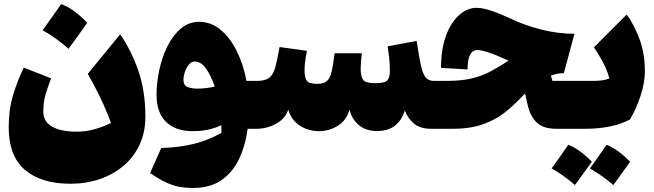

<svg xmlns="http://www.w3.org/2000/svg" viewBox="-20 -642 3258 957"><path d="M533.2 -29.3Q508.8 -95.2 479.7 -155.8Q450.7 -216.3 417.5 -273.9L579.1 -471.2Q634.3 -391.1 669.4 -290Q704.6 -189 704.6 -59.6Q704.6 17.6 675.8 79.3Q647 141.1 595.5 184.6Q543.9 228 476.3 251Q408.7 273.9 331.1 273.9Q186 273.9 104.7 205.1Q23.4 136.2 23.4 -7.8Q23.4 -97.2 45.4 -168.9Q67.4 -240.7 98.6 -305.2L234.9 -251.5Q219.7 -213.9 207.8 -173.6Q195.8 -133.3 195.8 -88.4Q195.8 -47.9 219.7 -25.6Q243.7 -3.4 281 5.4Q318.4 14.2 358.4 14.2Q410.2 14.2 453.1 1.7Q496.1 -10.7 533.2 -29.3ZM284.7 -621.6Q322.3 -607.9 355 -582.5Q387.7 -557.1 415 -528.3Q392.6 -496.6 369.4 -464.4Q346.2 -432.1 321.8 -398.9Q293.5 -423.8 261.7 -447Q230 -470.2 192.4 -491.2Q240.7 -558.1 284.7 -621.6Z M973.1 -533.2Q1031.7 -533.2 1079.3 -493.7Q1127 -454.1 1160.2 -387.2Q1193.4 -320.3 1208.5 -238.8H1260.7V0H1214.4Q1203.1 84 1171.4 150.6Q1139.6 217.3 1083.5 256.1Q1027.3 294.9 941.9 294.9Q905.3 294.9 873.5 289.1Q841.8 283.2 807.4 267.1Q772.9 251 728 220.7L783.7 95.7Q878.9 92.8 949.7 74.2Q1020.5 55.7 1083.5 20.5Q1083.5 11.2 1083.5 1.7Q1083.5 -7.8 1083 -18.1Q1056.2 -4.4 1020 3.7Q983.9 11.7 939 11.7Q855 11.7 807.6 -34.4Q760.3 -80.6 760.3 -169.4Q760.3 -228 773.7 -291.7Q787.1 -355.5 814 -410.2Q840.8 -464.8 880.6 -499Q920.4 -533.2 973.1 -533.2ZM950.7 -335.4Q934.1 -335.4 921.4 -320.1Q908.7 -304.7 901.6 -283.2Q894.5 -261.7 894.5 -243.7Q894.5 -216.3 915 -208.3Q935.5 -200.2 963.9 -200.2Q985.8 -200.2 1008.8 -203.1Q1031.7 -206.1 1050.3 -210.4Q1032.2 -264.2 1007.1 -299.8Q981.9 -335.4 950.7 -335.4Z M1857.9 11.2Q1806.2 11.2 1770.5 -16.8Q1734.9 -44.9 1722.2 -95.7Q1707 -42 1663.8 -15.1Q1620.6 11.7 1570.3 11.7Q1515.6 11.7 1473.1 -16.8Q1430.7 -45.4 1417 -95.7Q1406.7 -63.5 1380.9 -42.2Q1355 -21 1322.8 -10.5Q1290.5 0 1260.7 0Q1249 0 1243.2 -8.3Q1237.3 -16.6 1237.3 -41V-197.8Q1237.3 -222.2 1243.2 -230.5Q1249 -238.8 1260.7 -238.8Q1301.8 -238.8 1321.8 -254.2Q1341.8 -269.5 1352.1 -306.6Q1362.3 -343.8 1373.5 -407.7L1509.8 -388.7Q1498 -328.1 1498 -293Q1498 -254.4 1509.3 -239.3Q1520.5 -224.1 1562 -224.1Q1592.8 -224.1 1608.6 -237.3Q1624.5 -250.5 1632.6 -283.4Q1640.6 -316.4 1647.9 -376.5H1783.7Q1781.2 -358.4 1779.5 -337.2Q1777.8 -315.9 1777.8 -300.8Q1777.8 -260.3 1790 -243.9Q1802.2 -227.5 1850.1 -227.5Q1897.9 -227.5 1910.6 -241.5Q1923.3 -255.4 1923.3 -288.1Q1923.3 -326.2 1918.9 -362.1Q1914.6 -397.9 1912.1 -411.1L2056.6 -438Q2068.4 -359.9 2077.9 -316.7Q2087.4 -273.4 2101.8 -256.1Q2116.2 -238.8 2142.1 -238.8H2157.2V0H2129.9Q2076.7 0 2045.7 -24.2Q2014.6 -48.3 1997.6 -91.3Q1982.9 -42 1948.2 -15.4Q1913.6 11.2 1857.9 11.2Z M2356 -603Q2385.7 -603 2430.7 -587.9Q2475.6 -572.8 2529.3 -547.4Q2598.1 -514.6 2680.4 -494.1Q2762.7 -473.6 2843.3 -473.6L2790.5 -277.3Q2758.3 -277.3 2725.6 -265.1L2733.9 -238.8H2878.4V0H2753.9Q2688 0 2655.8 -30.8Q2623.5 -61.5 2609.9 -119.1L2597.2 -175.8Q2590.3 -168.9 2583.5 -162.1Q2576.7 -155.3 2570.3 -148.4Q2539.1 -115.7 2496.1 -81.3Q2453.1 -46.9 2389.9 -23.4Q2326.7 0 2233.4 0H2157.2Q2145.5 0 2139.6 -8.3Q2133.8 -16.6 2133.8 -41V-197.8Q2133.8 -222.2 2139.6 -230.5Q2145.5 -238.8 2157.2 -238.8H2209.5Q2283.7 -238.8 2336.4 -252.4Q2389.2 -266.1 2430.9 -289.1Q2472.7 -312 2514.6 -339.8Q2488.8 -351.1 2466.8 -360.6Q2444.8 -370.1 2426.3 -376.5Q2405.8 -383.8 2389.2 -388.2Q2372.6 -392.6 2359.4 -392.6Q2310.5 -392.6 2310.5 -295.9L2178.2 -303.7Q2178.2 -397.5 2203.1 -464.4Q2228 -531.2 2268.6 -567.1Q2309.1 -603 2356 -603Z M2729.5 197.3Q2762.2 152.8 2812.5 79.6Q2867.7 100.6 2930.2 164.1Q2908.7 193.8 2887.7 222.7Q2866.7 251.5 2845.7 280.3Q2793 233.9 2729.5 197.3ZM2920.4 197.3Q2956.5 147.9 3003.4 79.6Q3058.1 101.1 3121.1 164.1Q3094.7 201.2 3037.1 280.3Q2990.7 239.3 2920.4 197.3ZM2878.4 0Q2866.7 0 2860.8 -8.3Q2855 -16.6 2855 -41V-197.8Q2855 -222.2 2860.8 -230.5Q2866.7 -238.8 2878.4 -238.8H2935.1Q2960 -238.8 2979.2 -241.2Q2998.5 -243.7 3017.1 -251Q3007.8 -289.6 2985.4 -331.5Q2962.9 -373.5 2940.4 -406.2L3104 -569.8Q3140.1 -519.5 3167.2 -448Q3194.3 -376.5 3194.3 -287.1Q3194.3 -231.9 3173.8 -167.7Q3153.3 -103.5 3120.1 -46.4Q3074.2 -22.5 3018.1 -11.2Q2961.9 0 2896 0Z"/></svg>

Font: Pinar-DS1-FD Black
Style: Regular
Weight: 900
Designer: Amin Abedi
Version: Version 2.000